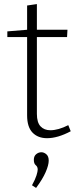

<svg xmlns="http://www.w3.org/2000/svg" viewBox="-20 -671 384 942"><path d="M211 7Q166 7 139.5 -20.5Q113 -48 113 -105V-489H16V-517L113 -525V-644L161 -651V-525H311L309 -489H161V-112Q161 -70 179 -51Q197 -32 227 -32Q266 -32 315 -57L327 -27Q263 7 211 7ZM157 251 137 238Q153 209 159 189.5Q165 170 165 161Q165 147 155.5 139.5Q146 132 146 113Q146 95 157.5 85.5Q169 76 183 76Q196 76 207.5 86Q219 96 219 117Q219 139 204 173.5Q189 208 157 251Z"/></svg>

Font: Bitter Light
Style: Regular
Weight: 300
Designer: Sol Matas, and Bitter project Authors
Foundry: Sol Matas
Version: Version 2.001